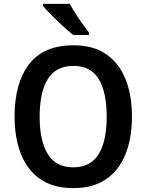

<svg xmlns="http://www.w3.org/2000/svg" viewBox="-20 -958 753 988"><path d="M659 -358Q659 -248 626 -165Q593 -82 526 -36Q459 10 357 10Q254 10 187 -36.5Q120 -83 87.5 -166Q55 -249 55 -359Q55 -530 129.5 -627.5Q204 -725 358 -725Q460 -725 526.5 -679Q593 -633 626 -550.5Q659 -468 659 -358ZM184 -358Q184 -233 226 -165Q268 -97 357 -97Q446 -97 487.5 -164.5Q529 -232 529 -358Q529 -483 488 -551Q447 -619 358 -619Q268 -619 226 -551Q184 -483 184 -358ZM339 -938Q351 -916 368.5 -888.5Q386 -861 405 -834.5Q424 -808 438 -790V-778H357Q335 -795 304 -823.5Q273 -852 244.5 -880.5Q216 -909 201 -928V-938Z"/></svg>

Font: Noto Sans Gujarati SemiCondensed SemiBold
Style: Regular
Weight: 600
Width: 4
Designer: Jelle Bosma - Monotype Design Team, Universal Thirst
Foundry: Monotype Imaging Inc.
Version: Version 2.106; ttfautohint (v1.8.4.7-5d5b)